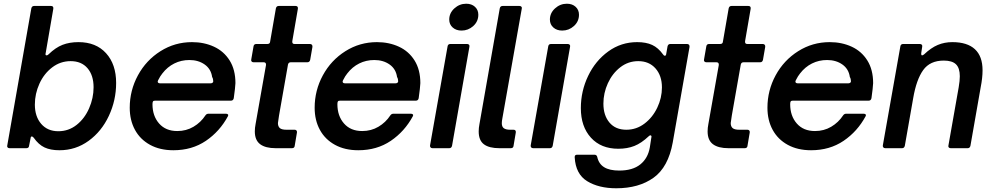

<svg xmlns="http://www.w3.org/2000/svg" viewBox="-20 -795 5333 1030"><path d="M161 -56Q155 -63 151 -63Q145 -63 144 -53L136 -13Q135 0 121 0H31Q24 0 20.5 -4.5Q17 -9 19 -15L148 -750Q151 -763 163 -763H254Q261 -763 264 -759Q267 -755 266 -748L225 -510L224 -505Q224 -498 230 -498Q235 -498 240 -503Q278 -540 315.5 -554.5Q353 -569 401 -569Q495 -569 549 -509.5Q603 -450 603 -350Q603 -257 564 -173.5Q525 -90 455.5 -39.5Q386 11 299 11Q251 11 219 -4Q187 -19 161 -56ZM482 -327Q482 -391 449.5 -429Q417 -467 359 -467Q304 -467 260 -433.5Q216 -400 191.5 -346Q167 -292 167 -234Q167 -170 201 -130.5Q235 -91 293 -91Q348 -91 391 -125Q434 -159 458 -214Q482 -269 482 -327Z M676 -217Q676 -310 720 -391Q764 -472 841 -520.5Q918 -569 1010 -569Q1075 -569 1128 -544.5Q1181 -520 1212 -470.5Q1243 -421 1243 -349Q1242 -325 1234 -268Q1231 -255 1219 -255H812Q803 -255 800.5 -250.5Q798 -246 798 -236Q798 -173 833.5 -132.5Q869 -92 931 -92Q979 -92 1018 -115Q1057 -138 1082 -176Q1088 -185 1099 -185H1191Q1199 -185 1202.5 -181.5Q1206 -178 1203 -172Q1159 -90 1084.5 -39.5Q1010 11 910 11Q838 11 785 -18Q732 -47 704 -98.5Q676 -150 676 -217ZM1110 -348Q1116 -348 1120 -351Q1124 -354 1124 -359Q1124 -372 1118 -382Q1112 -425 1078 -449Q1044 -473 996 -473Q952 -473 915 -454.5Q878 -436 851 -401Q840 -388 828 -364Q826 -360 826 -358Q826 -348 839 -348Z M1561 -13Q1560 0 1546 0H1459Q1404 0 1375.5 -21.5Q1347 -43 1347 -90Q1347 -109 1351 -129L1407 -446V-449Q1407 -461 1394 -461H1340Q1333 -461 1329.5 -465.5Q1326 -470 1328 -477L1340 -546Q1342 -559 1355 -559H1414Q1428 -559 1429 -571L1460 -750Q1463 -763 1475 -763H1566Q1573 -763 1576 -759Q1579 -755 1578 -748L1548 -574V-570Q1548 -559 1560 -559H1643Q1650 -559 1653.5 -554.5Q1657 -550 1656 -543L1644 -474Q1641 -461 1629 -461H1540Q1528 -461 1525 -449L1477 -176Q1471 -140 1471 -135Q1471 -117 1481 -108Q1491 -99 1517 -99H1561Q1567 -99 1570.5 -95Q1574 -91 1573 -84Z M1668 -217Q1668 -310 1712 -391Q1756 -472 1833 -520.5Q1910 -569 2002 -569Q2067 -569 2120 -544.5Q2173 -520 2204 -470.5Q2235 -421 2235 -349Q2234 -325 2226 -268Q2223 -255 2211 -255H1804Q1795 -255 1792.5 -250.5Q1790 -246 1790 -236Q1790 -173 1825.5 -132.5Q1861 -92 1923 -92Q1971 -92 2010 -115Q2049 -138 2074 -176Q2080 -185 2091 -185H2183Q2191 -185 2194.5 -181.5Q2198 -178 2195 -172Q2151 -90 2076.5 -39.5Q2002 11 1902 11Q1830 11 1777 -18Q1724 -47 1696 -98.5Q1668 -150 1668 -217ZM2102 -348Q2108 -348 2112 -351Q2116 -354 2116 -359Q2116 -372 2110 -382Q2104 -425 2070 -449Q2036 -473 1988 -473Q1944 -473 1907 -454.5Q1870 -436 1843 -401Q1832 -388 1820 -364Q1818 -360 1818 -358Q1818 -348 1831 -348Z M2405 -13Q2402 0 2390 0H2300Q2293 0 2289.5 -4.5Q2286 -9 2287 -15L2381 -546Q2383 -559 2396 -559H2486Q2493 -559 2496.5 -554.5Q2500 -550 2498 -543ZM2390 -690Q2390 -725 2417.5 -750Q2445 -775 2481 -775Q2510 -775 2528 -758.5Q2546 -742 2546 -716Q2546 -680 2519 -655.5Q2492 -631 2456 -631Q2427 -631 2408.5 -647.5Q2390 -664 2390 -690Z M2735 -13Q2734 0 2720 0H2659Q2604 0 2576 -21Q2548 -42 2548 -90Q2548 -109 2552 -129L2661 -750Q2664 -763 2676 -763H2767Q2774 -763 2777.5 -758.5Q2781 -754 2779 -748L2675 -160Q2672 -145 2672 -134Q2672 -115 2683 -107Q2694 -99 2717 -99H2735Q2742 -99 2745 -95Q2748 -91 2747 -84Z M2945 -13Q2942 0 2930 0H2840Q2833 0 2829.5 -4.5Q2826 -9 2827 -15L2921 -546Q2923 -559 2936 -559H3026Q3033 -559 3036.5 -554.5Q3040 -550 3038 -543ZM2930 -690Q2930 -725 2957.5 -750Q2985 -775 3021 -775Q3050 -775 3068 -758.5Q3086 -742 3086 -716Q3086 -680 3059 -655.5Q3032 -631 2996 -631Q2967 -631 2948.5 -647.5Q2930 -664 2930 -690Z M3063 49V47Q3063 35 3076 35H3169Q3181 35 3184 47Q3192 84 3221 102Q3250 120 3302 120Q3374 120 3415 87Q3456 54 3466 -4L3474 -56L3475 -61Q3475 -69 3469 -69Q3465 -69 3460 -64Q3421 -27 3383 -12Q3345 3 3297 3Q3204 3 3150 -56.5Q3096 -116 3096 -215Q3096 -306 3135 -387.5Q3174 -469 3243 -519Q3312 -569 3398 -569Q3446 -569 3478.5 -554Q3511 -539 3537 -503Q3541 -496 3547 -496Q3553 -496 3554 -506L3561 -546Q3564 -559 3576 -559H3666Q3673 -559 3676.5 -554.5Q3680 -550 3679 -543L3589 -31Q3565 102 3486 158.5Q3407 215 3286 215Q3192 215 3130 177Q3068 139 3063 49ZM3531 -326Q3531 -389 3496.5 -428Q3462 -467 3404 -467Q3350 -467 3307.5 -434Q3265 -401 3241 -348.5Q3217 -296 3217 -239Q3217 -176 3249.5 -137.5Q3282 -99 3340 -99Q3394 -99 3437.5 -132Q3481 -165 3506 -217.5Q3531 -270 3531 -326Z M3990 -13Q3989 0 3975 0H3888Q3833 0 3804.5 -21.5Q3776 -43 3776 -90Q3776 -109 3780 -129L3836 -446V-449Q3836 -461 3823 -461H3769Q3762 -461 3758.5 -465.5Q3755 -470 3757 -477L3769 -546Q3771 -559 3784 -559H3843Q3857 -559 3858 -571L3889 -750Q3892 -763 3904 -763H3995Q4002 -763 4005 -759Q4008 -755 4007 -748L3977 -574V-570Q3977 -559 3989 -559H4072Q4079 -559 4082.5 -554.5Q4086 -550 4085 -543L4073 -474Q4070 -461 4058 -461H3969Q3957 -461 3954 -449L3906 -176Q3900 -140 3900 -135Q3900 -117 3910 -108Q3920 -99 3946 -99H3990Q3996 -99 3999.5 -95Q4003 -91 4002 -84Z M4097 -217Q4097 -310 4141 -391Q4185 -472 4262 -520.5Q4339 -569 4431 -569Q4496 -569 4549 -544.5Q4602 -520 4633 -470.5Q4664 -421 4664 -349Q4663 -325 4655 -268Q4652 -255 4640 -255H4233Q4224 -255 4221.5 -250.5Q4219 -246 4219 -236Q4219 -173 4254.5 -132.5Q4290 -92 4352 -92Q4400 -92 4439 -115Q4478 -138 4503 -176Q4509 -185 4520 -185H4612Q4620 -185 4623.5 -181.5Q4627 -178 4624 -172Q4580 -90 4505.5 -39.5Q4431 11 4331 11Q4259 11 4206 -18Q4153 -47 4125 -98.5Q4097 -150 4097 -217ZM4531 -348Q4537 -348 4541 -351Q4545 -354 4545 -359Q4545 -372 4539 -382Q4533 -425 4499 -449Q4465 -473 4417 -473Q4373 -473 4336 -454.5Q4299 -436 4272 -401Q4261 -388 4249 -364Q4247 -360 4247 -358Q4247 -348 4260 -348Z M4834 -13Q4831 0 4819 0H4729Q4722 0 4718.5 -4.5Q4715 -9 4716 -15L4810 -546Q4812 -559 4825 -559H4915Q4922 -559 4925.5 -554.5Q4929 -550 4927 -543L4922 -510V-506Q4922 -498 4927 -498Q4930 -498 4937 -503Q4975 -539 5011 -554Q5047 -569 5089 -569Q5169 -569 5210 -531Q5251 -493 5251 -418Q5251 -377 5241 -327L5186 -13Q5183 0 5171 0H5080Q5073 0 5069.5 -4.5Q5066 -9 5068 -15L5123 -327Q5129 -362 5129 -386Q5129 -430 5108.5 -450Q5088 -470 5043 -470Q4969 -470 4932.5 -419Q4896 -368 4879 -269Z"/></svg>

Font: Open Sauce Two SemiBold Italic
Style: Regular
Weight: 600
Italic angle: -10°
Designer: Alfredo Marco Pradil
Foundry: Creative Sauce Fz LLC
Version: Version 1.477